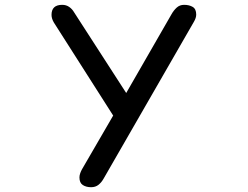

<svg xmlns="http://www.w3.org/2000/svg" viewBox="-20 -783 1040 806"><path d="M362.3 2.9Q341.8 2.9 327.6 -6.3Q313.5 -15.6 313.5 -38.1Q313.5 -46.9 316.9 -56.2Q320.3 -65.4 324.2 -72.3L455.1 -297.9L206.1 -688.5Q196.3 -705.1 196.3 -720.7Q196.3 -762.7 241.2 -762.7Q257.8 -762.7 270.5 -753.9Q283.2 -745.1 291 -731.4L509.8 -392.6L700.2 -723.6Q709 -739.3 721.7 -751Q734.4 -762.7 752.9 -762.7Q774.4 -762.7 789.1 -753.9Q803.7 -745.1 803.7 -721.7Q803.7 -708 793.9 -691.4L415 -33.2Q406.2 -17.6 393.6 -7.3Q380.9 2.9 362.3 2.9Z"/></svg>

Font: Kosugi Maru
Style: Regular
Weight: 400
Designer: MOTOYA
Version: Version 4.002